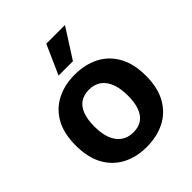

<svg xmlns="http://www.w3.org/2000/svg" viewBox="-215 -895 1039 1039"><g transform="rotate(-45 304.5 -376.0)"><path d="M304 14Q225 14 165 -17.5Q105 -49 71 -110.5Q37 -172 37 -264Q37 -356 71.5 -417Q106 -478 166.5 -508.5Q227 -539 304 -539Q383 -539 443.5 -508Q504 -477 538.5 -415.5Q573 -354 573 -262Q573 -169 537.5 -107.5Q502 -46 441.5 -16Q381 14 304 14ZM309 -93Q348 -93 374.5 -111Q401 -129 414.5 -165.5Q428 -202 428 -254Q428 -309 413.5 -347.5Q399 -386 371 -406.5Q343 -427 300 -427Q263 -427 236 -409.5Q209 -392 195 -355.5Q181 -319 181 -266Q181 -181 215 -137Q249 -93 309 -93ZM349 -597H239L314 -766H457Z"/></g></svg>

Font: Bricolage Grotesque
Style: Bold
Weight: 700
Designer: Mathieu Triay
Foundry: Atelier Triay
Version: Version 1.001;gftools[0.9.33.dev8+g029e19f]